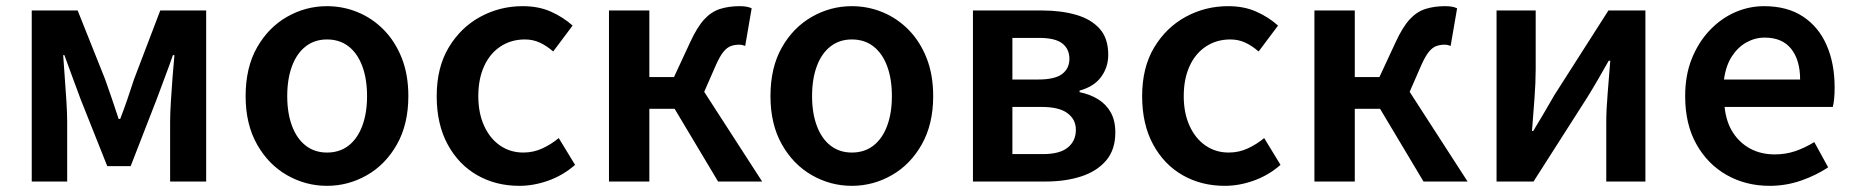

<svg xmlns="http://www.w3.org/2000/svg" viewBox="-20 -589 6015 623"><path d="M83 0V-555H232L321 -332Q333 -298 344 -266Q355 -234 365 -203H370Q382 -234 393 -266Q404 -298 415 -332L500 -555H649V0H532V-193Q532 -221 534.5 -260.5Q537 -300 540 -340Q543 -380 546 -410H541Q529 -375 514.5 -337Q500 -299 488 -266L404 -50H328L242 -266Q230 -299 215.5 -337.5Q201 -376 189 -410H185Q187 -380 190 -340Q193 -300 195.5 -260.5Q198 -221 198 -193V0Z M1041 14Q972 14 911.5 -20.5Q851 -55 814 -120.5Q777 -186 777 -277Q777 -370 814 -435Q851 -500 911.5 -534.5Q972 -569 1041 -569Q1093 -569 1140.5 -549.5Q1188 -530 1225 -492.5Q1262 -455 1283.5 -401Q1305 -347 1305 -277Q1305 -186 1268 -120.5Q1231 -55 1170.5 -20.5Q1110 14 1041 14ZM1041 -94Q1082 -94 1111 -116.5Q1140 -139 1155.5 -180.5Q1171 -222 1171 -277Q1171 -333 1155.5 -374.5Q1140 -416 1111 -438.5Q1082 -461 1041 -461Q1001 -461 972 -438.5Q943 -416 927.5 -374.5Q912 -333 912 -277Q912 -222 927.5 -180.5Q943 -139 972 -116.5Q1001 -94 1041 -94Z M1665 14Q1589 14 1528.5 -20.5Q1468 -55 1432.5 -120.5Q1397 -186 1397 -277Q1397 -370 1436 -435Q1475 -500 1538.5 -534.5Q1602 -569 1676 -569Q1728 -569 1768 -551Q1808 -533 1838 -506L1775 -422Q1753 -441 1731 -451Q1709 -461 1683 -461Q1639 -461 1604.5 -438.5Q1570 -416 1551 -374.5Q1532 -333 1532 -277Q1532 -222 1551 -180.5Q1570 -139 1603 -116.5Q1636 -94 1678 -94Q1711 -94 1740 -107.5Q1769 -121 1793 -141L1846 -54Q1807 -20 1759.5 -3Q1712 14 1665 14Z M1956 0V-555H2087V-339H2167L2219 -451Q2242 -501 2265 -526Q2288 -551 2316.5 -560Q2345 -569 2380 -569Q2391 -569 2401 -567.5Q2411 -566 2419 -562L2398 -440Q2393 -442 2388.5 -443Q2384 -444 2378 -444Q2364 -444 2351.5 -439.5Q2339 -435 2327.5 -421Q2316 -407 2303 -378L2265 -291L2453 0H2310L2169 -236H2087V0Z M2744 14Q2675 14 2614.5 -20.5Q2554 -55 2517 -120.5Q2480 -186 2480 -277Q2480 -370 2517 -435Q2554 -500 2614.5 -534.5Q2675 -569 2744 -569Q2796 -569 2843.5 -549.5Q2891 -530 2928 -492.5Q2965 -455 2986.5 -401Q3008 -347 3008 -277Q3008 -186 2971 -120.5Q2934 -55 2873.5 -20.5Q2813 14 2744 14ZM2744 -94Q2785 -94 2814 -116.5Q2843 -139 2858.5 -180.5Q2874 -222 2874 -277Q2874 -333 2858.5 -374.5Q2843 -416 2814 -438.5Q2785 -461 2744 -461Q2704 -461 2675 -438.5Q2646 -416 2630.5 -374.5Q2615 -333 2615 -277Q2615 -222 2630.5 -180.5Q2646 -139 2675 -116.5Q2704 -94 2744 -94Z M3137 0V-555H3361Q3423 -555 3471.5 -541Q3520 -527 3548 -496Q3576 -465 3576 -411Q3576 -371 3553 -339.5Q3530 -308 3483 -295V-290Q3517 -283 3543 -267Q3569 -251 3584 -224.5Q3599 -198 3599 -159Q3599 -103 3569 -68Q3539 -33 3488 -16.5Q3437 0 3373 0ZM3265 -331H3349Q3403 -331 3426.5 -349Q3450 -367 3450 -398Q3450 -430 3427 -448Q3404 -466 3352 -466H3265ZM3265 -89H3364Q3419 -89 3445 -110.5Q3471 -132 3471 -168Q3471 -201 3444 -221.5Q3417 -242 3360 -242H3265Z M3954 14Q3878 14 3817.5 -20.5Q3757 -55 3721.5 -120.5Q3686 -186 3686 -277Q3686 -370 3725 -435Q3764 -500 3827.5 -534.5Q3891 -569 3965 -569Q4017 -569 4057 -551Q4097 -533 4127 -506L4064 -422Q4042 -441 4020 -451Q3998 -461 3972 -461Q3928 -461 3893.5 -438.5Q3859 -416 3840 -374.5Q3821 -333 3821 -277Q3821 -222 3840 -180.5Q3859 -139 3892 -116.5Q3925 -94 3967 -94Q4000 -94 4029 -107.5Q4058 -121 4082 -141L4135 -54Q4096 -20 4048.5 -3Q4001 14 3954 14Z M4245 0V-555H4376V-339H4456L4508 -451Q4531 -501 4554 -526Q4577 -551 4605.5 -560Q4634 -569 4669 -569Q4680 -569 4690 -567.5Q4700 -566 4708 -562L4687 -440Q4682 -442 4677.5 -443Q4673 -444 4667 -444Q4653 -444 4640.5 -439.5Q4628 -435 4616.5 -421Q4605 -407 4592 -378L4554 -291L4742 0H4599L4458 -236H4376V0Z M4836 0V-555H4963V-364Q4963 -322 4959 -269Q4955 -216 4951 -164H4955Q4970 -189 4990 -222.5Q5010 -256 5024 -281L5199 -555H5319V0H5192V-191Q5192 -233 5196.5 -286Q5201 -339 5205 -392H5200Q5186 -367 5166 -332.5Q5146 -298 5131 -274L4956 0Z M5722 14Q5645 14 5583 -21Q5521 -56 5484.5 -121Q5448 -186 5448 -277Q5448 -345 5469.5 -398.5Q5491 -452 5527.5 -490.5Q5564 -529 5609.5 -549Q5655 -569 5704 -569Q5779 -569 5830 -535.5Q5881 -502 5907 -442.5Q5933 -383 5933 -305Q5933 -286 5931.5 -269.5Q5930 -253 5927 -242H5576Q5581 -193 5603 -159Q5625 -125 5659.5 -106.5Q5694 -88 5739 -88Q5774 -88 5805 -98.5Q5836 -109 5867 -128L5912 -46Q5873 -20 5824 -3Q5775 14 5722 14ZM5574 -331H5821Q5821 -394 5792 -430.5Q5763 -467 5706 -467Q5675 -467 5647 -451.5Q5619 -436 5599.5 -406Q5580 -376 5574 -331Z"/></svg>

Font: Noto Sans KR SemiBold
Style: Regular
Weight: 600
Designer: Ryoko NISHIZUKA  (kana, bopomofo & ideographs); Paul D. Hunt (Latin, Greek & Cyrillic); Sandoll Communications , Soo-you
Foundry: Adobe
Version: Version 2.004-H2;hotconv 1.0.118;makeotfexe 2.5.65603